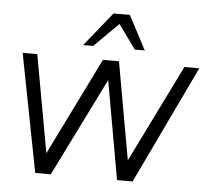

<svg xmlns="http://www.w3.org/2000/svg" viewBox="-51 -755 909 810"><g transform="rotate(5 404.0 -349.5)"><path d="M193 0H127L30 -500H92L166.5 -87L370 -500H438L511.5 -87L715 -500H778L539.5 0H473.5L399.5 -417ZM466.5 -699 542.5 -555H500L426.5 -657L324 -555H281.5L397.5 -699Z"/></g></svg>

Font: Urbanist Light
Style: Italic
Weight: 300
Italic angle: -8°
Designer: Corey Hu
Foundry: Corey Hu
Version: Version 1.330; ttfautohint (v1.8.4.7-5d5b)